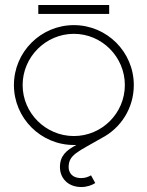

<svg xmlns="http://www.w3.org/2000/svg" viewBox="-20 -574 593 772"><path d="M419 -518V-554H134V-518ZM71 -232C71 -345 164 -438 277 -438C390 -438 482 -345 482 -232C482 -119 390 -27 277 -27C164 -27 71 -119 71 -232ZM277 -473C144 -473 36 -365 36 -232C36 -99 144 9 277 9H287C247 30 221 52 221 98C221 141 252 178 307 178C329 178 349 171 363 162L346 131C336 137 322 142 307 142C266 142 256 116 256 98C256 48 292 37 389 -19C466 -59 518 -139 518 -232C518 -365 410 -473 277 -473Z"/></svg>

Font: Rawengulk
Style: Regular
Weight: 400
Version: Version 0.9